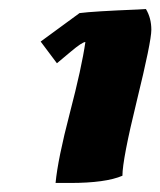

<svg xmlns="http://www.w3.org/2000/svg" viewBox="-20 -754 355 425"><path d="M286 -733 303 -734Q315 -714 315 -688Q315 -662 283 -531.5Q251 -401 251 -365Q214 -349 135 -349H103Q108 -402 134.5 -503.5Q161 -605 169 -661Q162 -661 136.5 -639.5Q111 -618 106 -614L70 -662L156 -725Q186 -729 286 -733Z"/></svg>

Font: Oleo Script Swash Caps
Style: Bold
Weight: 700
Designer: Soytutype
Foundry: Soytutype
Version: Version 1.002